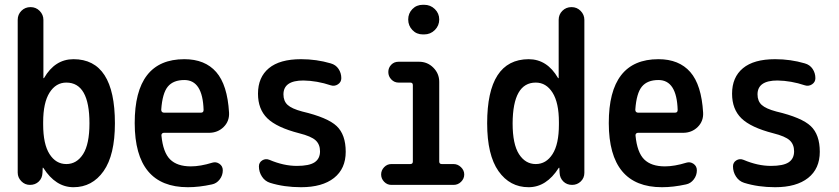

<svg xmlns="http://www.w3.org/2000/svg" viewBox="-20 -780 3540 810"><path d="M162.1 -264.6V-254.9Q162.1 -171.9 189 -129.9Q215.8 -87.9 259.8 -87.9Q303.7 -87.9 330.6 -129.9Q357.4 -171.9 357.4 -259.8Q357.4 -431.6 259.8 -431.6Q215.8 -431.6 189 -389.2Q162.1 -346.7 162.1 -264.6ZM106.4 0Q85 0 69.8 -15.6Q54.7 -31.2 54.7 -51.8V-696.3Q54.7 -718.8 70.3 -734.4Q85.9 -750 108.9 -750Q131.8 -750 147.5 -733.9Q163.1 -717.8 163.1 -696.3V-451.2Q163.1 -450.2 164.1 -450.2Q166 -450.2 166 -451.2Q211.9 -530.3 290 -530.3Q464.8 -530.3 464.8 -259.8Q464.8 -126 417 -58.1Q369.1 9.8 290 9.8Q214.8 9.8 163.1 -71.3Q163.1 -72.3 161.1 -72.3H160.2L159.2 -50.8Q158.2 -28.3 143.6 -14.2Q128.9 0 106.4 0Z M757.8 -442.4Q710.9 -442.4 688 -414.6Q665 -386.7 660.2 -317.4Q660.2 -305.7 670.9 -304.7H828.1Q838.9 -304.7 838.9 -316.4Q835 -442.4 757.8 -442.4ZM772.5 9.8Q548.8 9.8 548.3 -260.3Q547.9 -530.3 757.8 -530.3Q844.7 -530.3 892.1 -476.1Q939.5 -421.9 946.3 -304.7Q948.2 -268.6 923.3 -244.1Q898.4 -219.7 861.3 -219.7H670.9Q666 -219.7 663.1 -215.8Q660.2 -211.9 661.1 -208Q668 -136.7 697.8 -107.4Q727.5 -78.1 785.2 -78.1Q825.2 -78.1 876 -93.8Q891.6 -98.6 905.8 -88.9Q919.9 -79.1 919.9 -61.5Q919.9 -40 906.7 -22.9Q893.6 -5.9 874 -2Q820.3 9.8 772.5 9.8Z M1242.2 -217.8Q1147.5 -242.2 1107.9 -280.8Q1068.4 -319.3 1068.4 -384.8Q1068.4 -454.1 1114.3 -492.2Q1160.2 -530.3 1250 -530.3Q1315.4 -530.3 1375 -512.7Q1396.5 -506.8 1408.2 -489.3Q1419.9 -471.7 1419.9 -450.2Q1419.9 -433.6 1405.8 -424.3Q1391.6 -415 1376 -419.9Q1317.4 -439.5 1259.8 -440.4Q1175.8 -440.4 1175.8 -381.8Q1175.8 -353.5 1193.4 -337.4Q1210.9 -321.3 1254.9 -309.6Q1362.3 -284.2 1400.4 -248Q1438.5 -211.9 1438.5 -139.6Q1438.5 -68.4 1389.2 -29.3Q1339.8 9.8 1250 9.8Q1178.7 9.8 1119.1 -8.8Q1097.7 -15.6 1085 -35.2Q1072.3 -54.7 1072.3 -78.1Q1072.3 -94.7 1086.4 -103.5Q1100.6 -112.3 1117.2 -105.5Q1176.8 -80.1 1232.4 -80.1Q1284.2 -80.1 1307.1 -95.2Q1330.1 -110.4 1330.1 -141.6Q1330.1 -170.9 1311.5 -188Q1293 -205.1 1242.2 -217.8Z M1630.9 0Q1613.3 0 1600.6 -13.2Q1587.9 -26.4 1587.9 -43.9Q1587.9 -61.5 1600.6 -74.7Q1613.3 -87.9 1630.9 -87.9H1710.9Q1721.7 -87.9 1721.7 -98.6V-420.9Q1721.7 -431.6 1710.9 -431.6H1661.1Q1643.6 -431.6 1630.9 -444.8Q1618.2 -458 1618.2 -476.1Q1618.2 -494.1 1630.4 -506.8Q1642.6 -519.5 1661.1 -519.5H1748Q1783.2 -519.5 1808.1 -494.6Q1833 -469.7 1833 -434.6V-98.6Q1833 -87.9 1843.8 -87.9H1893.6Q1911.1 -87.9 1924.8 -74.7Q1938.5 -61.5 1938.5 -43.9Q1938.5 -26.4 1925.3 -13.2Q1912.1 0 1893.6 0ZM1763.7 -759.8H1769.5Q1795.9 -759.8 1814.5 -741.7Q1833 -723.6 1833 -697.8Q1833 -671.9 1814.5 -653.3Q1795.9 -634.8 1769.5 -634.8H1763.7Q1737.3 -634.8 1719.7 -653.3Q1702.1 -671.9 1702.1 -697.8Q1702.1 -723.6 1719.7 -741.7Q1737.3 -759.8 1763.7 -759.8Z M2240.2 -431.6Q2143.6 -431.6 2142.6 -259.8Q2142.6 -171.9 2169.4 -129.9Q2196.3 -87.9 2240.2 -87.9Q2284.2 -87.9 2311 -129.9Q2337.9 -171.9 2337.9 -254.9V-264.6Q2337.9 -346.7 2311 -389.2Q2284.2 -431.6 2240.2 -431.6ZM2210 9.8Q2130.9 9.8 2083 -58.1Q2035.2 -126 2035.2 -259.8Q2035.2 -529.3 2210 -530.3Q2288.1 -530.3 2334 -451.2Q2334 -450.2 2335.9 -450.2Q2336.9 -450.2 2336.9 -451.2V-696.3Q2336.9 -718.8 2352.5 -734.4Q2368.2 -750 2391.1 -750Q2414.1 -750 2429.7 -733.9Q2445.3 -717.8 2445.3 -696.3V-50.8Q2445.3 -29.3 2430.2 -14.6Q2415 0 2393.6 0Q2371.1 0 2356.4 -14.6Q2341.8 -29.3 2340.8 -50.8L2339.8 -71.3Q2339.8 -72.3 2338.9 -72.3Q2336.9 -72.3 2336.9 -71.3Q2285.2 9.8 2210 9.8Z M2757.8 -442.4Q2710.9 -442.4 2688 -414.6Q2665 -386.7 2660.2 -317.4Q2660.2 -305.7 2670.9 -304.7H2828.1Q2838.9 -304.7 2838.9 -316.4Q2835 -442.4 2757.8 -442.4ZM2772.5 9.8Q2548.8 9.8 2548.3 -260.3Q2547.9 -530.3 2757.8 -530.3Q2844.7 -530.3 2892.1 -476.1Q2939.5 -421.9 2946.3 -304.7Q2948.2 -268.6 2923.3 -244.1Q2898.4 -219.7 2861.3 -219.7H2670.9Q2666 -219.7 2663.1 -215.8Q2660.2 -211.9 2661.1 -208Q2668 -136.7 2697.8 -107.4Q2727.5 -78.1 2785.2 -78.1Q2825.2 -78.1 2876 -93.8Q2891.6 -98.6 2905.8 -88.9Q2919.9 -79.1 2919.9 -61.5Q2919.9 -40 2906.7 -22.9Q2893.6 -5.9 2874 -2Q2820.3 9.8 2772.5 9.8Z M3242.2 -217.8Q3147.5 -242.2 3107.9 -280.8Q3068.4 -319.3 3068.4 -384.8Q3068.4 -454.1 3114.3 -492.2Q3160.2 -530.3 3250 -530.3Q3315.4 -530.3 3375 -512.7Q3396.5 -506.8 3408.2 -489.3Q3419.9 -471.7 3419.9 -450.2Q3419.9 -433.6 3405.8 -424.3Q3391.6 -415 3376 -419.9Q3317.4 -439.5 3259.8 -440.4Q3175.8 -440.4 3175.8 -381.8Q3175.8 -353.5 3193.4 -337.4Q3210.9 -321.3 3254.9 -309.6Q3362.3 -284.2 3400.4 -248Q3438.5 -211.9 3438.5 -139.6Q3438.5 -68.4 3389.2 -29.3Q3339.8 9.8 3250 9.8Q3178.7 9.8 3119.1 -8.8Q3097.7 -15.6 3085 -35.2Q3072.3 -54.7 3072.3 -78.1Q3072.3 -94.7 3086.4 -103.5Q3100.6 -112.3 3117.2 -105.5Q3176.8 -80.1 3232.4 -80.1Q3284.2 -80.1 3307.1 -95.2Q3330.1 -110.4 3330.1 -141.6Q3330.1 -170.9 3311.5 -188Q3293 -205.1 3242.2 -217.8Z"/></svg>

Font: Rounded-X Mgen+ 1m medium
Style: Regular
Weight: 500
Designer: [Source Han Sans]
Ryoko NISHIZUKA  (kana & ideographs); Paul D. Hunt (Latin, Greek & Cyrillic); Wenlong ZHANG  (bopomofo
Version: Version 1.059.20150602